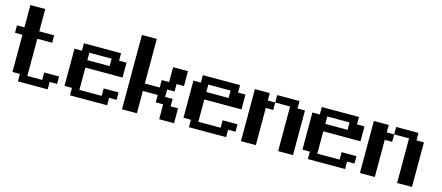

<svg xmlns="http://www.w3.org/2000/svg" viewBox="-46 -1092 3591 1559"><g transform="rotate(15 1750.0 -312.5)"><path d="M0 -437.5H62.5V-625H187.5V-437.5H312.5V-375H187.5V-62.5H312.5V-125H437.5V-62.5H375V0H125V-62.5H62.5V-375H0Z M500 -375H562.5V-437.5H875V-375H937.5V-250H625V-62.5H812.5V-125H937.5V-62.5H875V0H562.5V-62.5H500ZM625 -375V-312.5H812.5V-375Z M1000 -625H1125V-250H1250V-312.5H1312.5V-437.5H1437.5V-312.5H1375V-250H1312.5V-187.5H1375V-125H1437.5V0H1312.5V-125H1250V-187.5H1125V0H1000Z M1500 -375H1562.5V-437.5H1875V-375H1937.5V-250H1625V-62.5H1812.5V-125H1937.5V-62.5H1875V0H1562.5V-62.5H1500ZM1625 -375V-312.5H1812.5V-375Z M2000 -437.5H2125V-375H2187.5V-437.5H2375V-375H2437.5V0H2312.5V-375H2187.5V-312.5H2125V0H2000Z M2500 -375H2562.5V-437.5H2875V-375H2937.5V-250H2625V-62.5H2812.5V-125H2937.5V-62.5H2875V0H2562.5V-62.5H2500ZM2625 -375V-312.5H2812.5V-375Z M3000 -437.5H3125V-375H3187.5V-437.5H3375V-375H3437.5V0H3312.5V-375H3187.5V-312.5H3125V0H3000Z"/></g></svg>

Font: NeoDunggeunmo Code
Style: Regular
Weight: 400
Monospace: yes
Version: Version 1.600